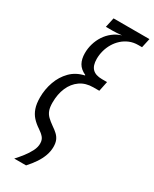

<svg xmlns="http://www.w3.org/2000/svg" viewBox="-241 -819 866 1077"><g transform="rotate(30 191.5 -280.5)"><path d="M61.5 199.7Q80.1 179.7 99.9 154.5Q119.6 129.4 133.1 102.8Q146.5 76.2 145.5 52.2Q145 29.8 132.8 15.4Q120.6 1 98.6 -13.7Q71.8 -31.2 53.2 -51.8Q34.7 -72.3 24.9 -100.6Q15.1 -128.9 15.1 -169.9Q15.1 -222.7 32.5 -271.5Q49.8 -320.3 84.5 -355.5Q119.1 -390.6 171.9 -402.3L172.4 -405.3Q138.2 -420.9 123.5 -447Q108.9 -473.1 108.9 -511.2Q108.9 -542 117.7 -571.8Q126.5 -601.6 143.1 -627.2Q159.7 -652.8 184.3 -672.1Q209 -691.4 240.2 -701.2Q223.1 -699.2 208.5 -698.2Q193.8 -697.3 180.7 -697.3H137.2L150.9 -759.8H383.3L370.1 -699.7H346.2Q315.4 -699.7 290 -689.2Q264.6 -678.7 244.6 -660.6Q224.6 -642.6 210.7 -619.1Q196.8 -595.7 189.7 -569.3Q182.6 -543 182.6 -516.1Q182.6 -473.1 202.9 -452.6Q223.1 -432.1 265.1 -432.1H297.9L284.7 -368.2H246.6Q196.8 -368.2 161.9 -343.8Q127 -319.3 108.6 -276.9Q90.3 -234.4 90.3 -180.2Q90.3 -149.4 97.4 -130.1Q104.5 -110.8 119.4 -96.4Q134.3 -82 157.2 -65.9Q176.3 -53.2 190.4 -40Q204.6 -26.9 212.2 -9.5Q219.7 7.8 219.7 33.2Q219.7 61.5 209.7 89.6Q199.7 117.7 181.4 145Q163.1 172.4 138.2 199.7Z"/></g></svg>

Font: Open Sans Condensed
Style: Italic
Weight: 400
Width: 3
Italic angle: -12°
Designer: Monotype Design Team
Foundry: Monotype Imaging Inc.
Version: Version 3.000